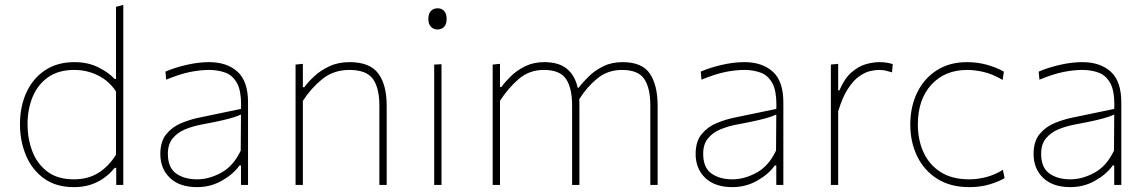

<svg xmlns="http://www.w3.org/2000/svg" viewBox="-20 -759 4712 788"><path d="M283 9Q210 9 160.8 -26.5Q111.5 -62 86.8 -120.8Q62 -179.5 62 -249Q62 -322.5 88.8 -380.2Q115.5 -438 165.5 -471Q215.5 -504 285 -504Q341.5 -504 384.5 -482.2Q427.5 -460.5 450 -435H456V-731L486 -739V0H457V-70H451Q419.5 -32 378 -11.5Q336.5 9 283 9ZM283 -23Q341.5 -23 383.8 -49.5Q426 -76 456 -124V-384Q426 -428.5 380.8 -450.2Q335.5 -472 285 -472Q219.5 -472 177 -441.8Q134.5 -411.5 113.8 -361Q93 -310.5 93 -249Q93 -190 112.5 -138.5Q132 -87 174 -55Q216 -23 283 -23Z M789 9Q717 9 677.5 -28.8Q638 -66.5 638 -127Q638 -179 663 -209Q688 -239 724.8 -254Q761.5 -269 796 -276L969 -312Q969.5 -320.5 969.5 -328.5Q969.5 -385.5 954 -415.5Q936 -449.5 905.2 -460.8Q874.5 -472 838 -472Q803.5 -472 761.2 -463.8Q719 -455.5 662 -432L659 -465Q695 -481 744.5 -492.5Q794 -504 838 -504Q911 -504 954.5 -465Q998 -426 998 -339V0H969V-80H963Q937.5 -44 890.8 -17.5Q844 9 789 9ZM789 -23Q838 -23 888 -50.2Q938 -77.5 968 -141L969 -289Q959.5 -284.5 943.5 -279Q927.5 -273.5 896 -266Q864.5 -258.5 808 -248Q770.5 -241 739 -227.8Q707.5 -214.5 688.2 -190.5Q669 -166.5 669 -128Q669 -71 702.8 -47Q736.5 -23 789 -23Z M1193 0V-494L1223 -497V-401H1229Q1244 -422 1269.8 -446Q1295.5 -470 1331.8 -487Q1368 -504 1415 -504Q1497.5 -504 1532.2 -457.8Q1567 -411.5 1567 -326V0H1537V-326Q1537 -398 1510.5 -435Q1484 -472 1414 -472Q1349.5 -472 1303.2 -434.8Q1257 -397.5 1223 -345V0Z M1762 0V-494L1792 -495.5V0ZM1775 -638Q1759.5 -638 1748.8 -649Q1738 -660 1738 -681Q1738 -703.5 1748.8 -714.2Q1759.5 -725 1776 -725Q1792.5 -725 1802.8 -714Q1813 -703 1813 -681Q1813 -660 1802.8 -649Q1792.5 -638 1775 -638Z M2002 0V-494L2032 -497V-402H2038Q2052.5 -422.5 2076.8 -446.2Q2101 -470 2135.2 -487Q2169.5 -504 2214 -504Q2273 -504 2306.2 -477Q2339.5 -450 2351 -399H2355Q2371.5 -421 2396.5 -445.5Q2421.5 -470 2456 -487Q2490.5 -504 2535 -504Q2616 -504 2647.5 -456.2Q2679 -408.5 2679 -326V0H2649V-326Q2649 -398 2624 -435Q2599 -472 2533 -472Q2474.5 -472 2431.5 -437Q2388.5 -402 2357.5 -352Q2358 -339.5 2358 -326V0H2328V-326Q2328 -398 2303 -435Q2278 -472 2212 -472Q2151.5 -472 2108 -434Q2064.5 -396 2032 -345V0Z M2986 9Q2914 9 2874.5 -28.8Q2835 -66.5 2835 -127Q2835 -179 2860 -209Q2885 -239 2921.8 -254Q2958.5 -269 2993 -276L3166 -312Q3166.5 -320.5 3166.5 -328.5Q3166.5 -385.5 3151 -415.5Q3133 -449.5 3102.2 -460.8Q3071.5 -472 3035 -472Q3000.5 -472 2958.2 -463.8Q2916 -455.5 2859 -432L2856 -465Q2892 -481 2941.5 -492.5Q2991 -504 3035 -504Q3108 -504 3151.5 -465Q3195 -426 3195 -339V0H3166V-80H3160Q3134.5 -44 3087.8 -17.5Q3041 9 2986 9ZM2986 -23Q3035 -23 3085 -50.2Q3135 -77.5 3165 -141L3166 -289Q3156.5 -284.5 3140.5 -279Q3124.5 -273.5 3093 -266Q3061.5 -258.5 3005 -248Q2967.5 -241 2936 -227.8Q2904.5 -214.5 2885.2 -190.5Q2866 -166.5 2866 -128Q2866 -71 2899.8 -47Q2933.5 -23 2986 -23Z M3390 0V-494L3420 -497V-388H3425Q3446 -437.5 3475.2 -462.5Q3504.5 -487.5 3534.5 -495.8Q3564.5 -504 3588 -504Q3604 -504 3617.8 -502Q3631.5 -500 3644 -496L3641 -462Q3627 -466.5 3615.2 -469.2Q3603.5 -472 3586 -472Q3571.5 -472 3550.2 -467Q3529 -462 3505.5 -445.2Q3482 -428.5 3459.8 -394.2Q3437.5 -360 3420 -302V0Z M3958 9Q3880.5 9 3826.5 -25.2Q3772.5 -59.5 3744.2 -117.8Q3716 -176 3716 -248Q3716 -320.5 3744 -378.5Q3772 -436.5 3824.2 -470.2Q3876.5 -504 3949 -504Q3992 -504 4031.8 -492.8Q4071.5 -481.5 4100 -465L4095 -431Q4054 -455 4017.5 -463.5Q3981 -472 3950 -472Q3858 -472 3802.5 -411.5Q3747 -351 3747 -248Q3747 -185 3770.2 -134Q3793.5 -83 3840.2 -53Q3887 -23 3958 -23Q3993.5 -23 4028.8 -32.5Q4064 -42 4096 -62L4103 -28Q4080 -14 4042.2 -2.5Q4004.5 9 3958 9Z M4373 9Q4301 9 4261.5 -28.8Q4222 -66.5 4222 -127Q4222 -179 4247 -209Q4272 -239 4308.8 -254Q4345.5 -269 4380 -276L4553 -312Q4553.5 -320.5 4553.5 -328.5Q4553.5 -385.5 4538 -415.5Q4520 -449.5 4489.2 -460.8Q4458.5 -472 4422 -472Q4387.5 -472 4345.2 -463.8Q4303 -455.5 4246 -432L4243 -465Q4279 -481 4328.5 -492.5Q4378 -504 4422 -504Q4495 -504 4538.5 -465Q4582 -426 4582 -339V0H4553V-80H4547Q4521.5 -44 4474.8 -17.5Q4428 9 4373 9ZM4373 -23Q4422 -23 4472 -50.2Q4522 -77.5 4552 -141L4553 -289Q4543.5 -284.5 4527.5 -279Q4511.5 -273.5 4480 -266Q4448.5 -258.5 4392 -248Q4354.5 -241 4323 -227.8Q4291.5 -214.5 4272.2 -190.5Q4253 -166.5 4253 -128Q4253 -71 4286.8 -47Q4320.5 -23 4373 -23Z"/></svg>

Font: Heraclito Thin
Style: Regular
Weight: 100
Designer: Kostas Bartsokas (font) & Cristiano Sobral (main changes)
Foundry: Kostas Bartsokas (font) & Cristiano Sobral (main changes)
Version: Version 1.00;July 8, 2020;FontCreator 13.0.0.2655 64-bit